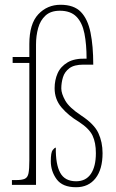

<svg xmlns="http://www.w3.org/2000/svg" viewBox="-20 -775 488 805"><path d="M299 10Q242 10 217.5 -23.5Q193 -57 193 -99Q193 -136 201 -146Q209 -156 214 -156Q213 -86 232.5 -50.5Q252 -15 299 -15Q340 -15 361 -46Q382 -77 382 -133Q382 -177 368 -206.5Q354 -236 311 -264Q266 -291 237.5 -325Q209 -359 209 -405Q209 -439 221.5 -467.5Q234 -496 263.5 -513.5Q293 -531 343 -529Q343 -589 334 -634.5Q325 -680 300.5 -705Q276 -730 231 -730Q193 -730 171 -710Q149 -690 140 -657.5Q131 -625 131 -588V0H30V-20H47Q72 -20 84 -25.5Q96 -31 99.5 -48.5Q103 -66 103 -103V-511H33V-536H103V-590Q103 -675 140.5 -715Q178 -755 234 -755Q290 -755 319 -725Q348 -695 359.5 -638.5Q371 -582 371 -504H330Q291 -504 271 -489Q251 -474 244 -451Q237 -428 237 -404Q237 -383 253.5 -353.5Q270 -324 320 -291Q375 -255 392.5 -217Q410 -179 410 -133Q410 -65 380.5 -27.5Q351 10 299 10Z"/></svg>

Font: Noto Serif Khmer ExtraCondensed Thin
Style: Regular
Weight: 100
Width: 2
Designer: Danh Hong and the Monotype Design Team
Foundry: Monotype Imaging Inc.
Version: Version 2.004; ttfautohint (v1.8.4.7-5d5b)